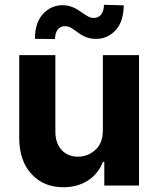

<svg xmlns="http://www.w3.org/2000/svg" viewBox="-20 -776 662 803"><path d="M60.4 -198.2V-545.5H211.6V-225.1Q211.6 -201 218.4 -181.6Q225.1 -162.3 237.6 -148.8Q250 -135.3 267.4 -128Q284.8 -120.7 306.1 -120.7Q347.3 -120.7 378.9 -149.1Q410.5 -177.6 410.2 -232.2V-545.5H561.4V0H416.2V-99.1H410.5Q401.3 -75.3 385.8 -55.6Q370.4 -35.9 349.4 -22Q328.5 -8.2 302.2 -0.5Q275.9 7.1 245 7.1Q162.6 7.1 111.9 -47.9Q60.7 -103.3 60.4 -198.2ZM159.8 -717.7Q193.2 -753.9 241.5 -754.3Q255.3 -754.3 266.9 -751.4Q278.4 -748.6 288.4 -744.1Q298.3 -739.7 307 -734Q315.7 -728.3 323.5 -723Q335.9 -714.1 347.5 -707.6Q359 -701 372.5 -701Q393.1 -701.3 403.8 -716.4Q414.4 -731.5 414.8 -756L497.5 -753.6Q496.8 -685.7 463.8 -649.9Q430.4 -613.6 382.1 -613.3Q367.2 -613.3 355.3 -616.1Q343.4 -619 333.5 -623.4Q323.5 -627.8 315.3 -633.3Q307.2 -638.8 299.7 -644.5Q288 -653.4 276.6 -660Q265.3 -666.5 251.1 -666.5Q232.6 -666.5 221.4 -652Q210.2 -637.4 210.2 -612.6L126.1 -613.6Q126.1 -680.8 159.8 -717.7Z"/></svg>

Font: Inter P
Style: Bold
Weight: 700
Designer: Rasmus Andersson
Foundry: rsms
Version: Version 3.018;git-588b23468